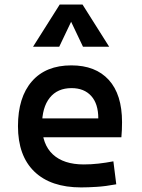

<svg xmlns="http://www.w3.org/2000/svg" viewBox="-20 -815 626 845"><path d="M336.9 9.8Q203.6 9.8 131.3 -59.8Q59.1 -129.4 59.1 -259.8Q59.1 -386.7 120.4 -457Q181.6 -527.3 293.9 -527.3Q400.4 -527.3 458.7 -463.4Q517.1 -399.4 517.1 -277.3Q517.1 -242.2 514.2 -210.9H146V-293.9H412.6Q412.6 -358.4 381.3 -392.8Q350.1 -427.2 294.9 -427.2Q232.9 -427.2 199 -384.8Q165 -342.3 165 -264.6Q165 -179.7 212.6 -135.5Q260.3 -91.3 348.6 -91.3Q381.3 -91.3 413.6 -95Q445.8 -98.6 479 -105L491.7 -3.9Q444.8 4.9 405.8 7.3Q366.7 9.8 336.9 9.8ZM125.5 -609.4 242.7 -794.9H343.3L460.4 -609.4H345.2L288.1 -729.5H297.9L240.7 -609.4Z"/></svg>

Font: Cascadia Code Medium
Style: Regular
Weight: 500
Monospace: yes
Designer: Aaron Bell
Foundry: Saja Typeworks
Version: Version 2407.024